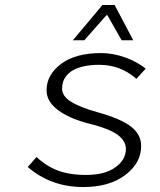

<svg xmlns="http://www.w3.org/2000/svg" viewBox="-20 -734 640 767"><path d="M271 -573.2 389.2 -713.9H438L512.2 -573.2H465.8L409.2 -672.9H404.8L316.9 -573.2ZM313 13.2Q183.6 13.2 90.8 -66.9L126 -106.9Q163.6 -71.3 210 -53.2Q256.3 -35.2 324.2 -35.2Q398.4 -35.2 440.7 -65.4Q482.9 -95.7 482.9 -139.2Q482.9 -170.9 449.7 -195.6Q416.5 -220.2 332 -241.2Q256.3 -260.7 211.2 -294.7Q166 -328.6 166 -373Q166 -435.1 223.6 -478.5Q281.2 -522 383.8 -522Q432.1 -522 480.5 -504.4Q528.8 -486.8 562 -460L524.9 -418.9Q461.9 -475.1 376 -475.1Q342.3 -475.1 315.9 -469.2Q289.6 -463.4 273.2 -454.3Q256.8 -445.3 246.3 -432.4Q235.8 -419.4 231.9 -406.7Q228 -394 228 -379.9Q228 -350.1 263.7 -327.6Q299.3 -305.2 368.2 -286.1Q461.4 -260.3 502.7 -228.8Q543.9 -197.3 543.9 -150.9Q543.9 -83 480.5 -34.9Q417 13.2 313 13.2Z"/></svg>

Font: Office Code Pro Light Italic
Style: Regular
Weight: 300
Italic angle: -9°
Designer: Nathan Rutzky & Paul D. Hunt
Foundry: Adobe Systems Incorporated
Version: Version 1.004;PS 001.004;hotconv 1.0.70;makeotf.lib2.5.58329